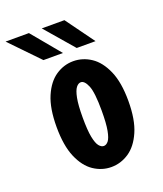

<svg xmlns="http://www.w3.org/2000/svg" viewBox="-173 -793 757 892"><g transform="rotate(-20 205.0 -347.0)"><path d="M224 11Q177.5 11 137.2 -16Q97 -43 72.2 -100.8Q47.5 -158.5 47.5 -251Q47.5 -343 72.2 -400.5Q97 -458 137.2 -485Q177.5 -512 224 -512Q271 -512 311.5 -485Q352 -458 377.2 -400.5Q402.5 -343 402.5 -251Q402.5 -158.5 377.2 -100.8Q352 -43 311.5 -16Q271 11 224 11ZM224 -93Q236.5 -93 247 -106Q257.5 -119 264 -153.2Q270.5 -187.5 270.5 -251Q270.5 -341 256.5 -374.5Q242.5 -408 224 -408Q211.5 -408 200.8 -394.2Q190 -380.5 183.2 -346.2Q176.5 -312 176.5 -251Q176.5 -188 183.2 -153.8Q190 -119.5 201 -106.2Q212 -93 224 -93ZM261 -564 139.5 -705H251.5L354 -564ZM96.5 -564 -39.5 -705H76L193 -564Z"/></g></svg>

Font: Trispace Condensed SemiBold
Style: Regular
Weight: 600
Width: 3
Designer: Tyler Finck
Foundry: Etcetera Type Company
Version: Version 1.210; ttfautohint (v1.8.3)